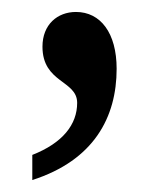

<svg xmlns="http://www.w3.org/2000/svg" viewBox="-20 -147 271 321"><path d="M34 112V154C137 121 175 49 175 -32C175 -92 148 -127 107 -127C76 -127 51 -106 51 -69C51 -8 109 -13 109 25C109 61 85 92 34 112Z"/></svg>

Font: Noto Serif Hebrew Condensed Medium
Style: Regular
Weight: 500
Width: 3
Designer: Monotype Design Team
Foundry: Monotype Imaging Inc.
Version: Version 2.004